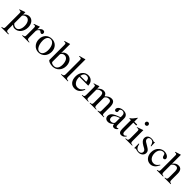

<svg xmlns="http://www.w3.org/2000/svg" viewBox="480 -2575 4684 4684"><g transform="rotate(45 2822.0 -233.0)"><path d="M159 -458 153 -460C100 -439 64 -426 9 -409V-393C18 -394 25 -394 34 -394C68 -394 75 -384 75 -337V131C75 183 64 194 5 200V217H247V199C172 198 159 187 159 124V-33C195 0 218 10 260 10C379 10 470 -102 470 -247C470 -371 400 -460 303 -460C247 -460 203 -436 159 -381ZM159 -334C159 -364 215 -400 261 -400C335 -400 384 -324 384 -207C384 -97 335 -22 263 -22C216 -22 159 -58 159 -88Z M660 -458 655 -460C602 -439 566 -425 507 -406V-390C521 -393 530 -394 542 -394C567 -394 576 -378 576 -334V-84C576 -34 569 -27 505 -15V0H745V-15C677 -18 660 -33 660 -90V-315C660 -347 702 -397 730 -397C736 -397 745 -392 756 -382C772 -367 783 -362 796 -362C820 -362 835 -379 835 -407C835 -440 814 -460 780 -460C738 -460 710 -438 660 -366Z M1297 -231C1297 -369 1203 -460 1081 -460C946 -460 856 -367 856 -228C856 -89 951 10 1072 10C1207 10 1297 -92 1297 -231ZM1207 -204C1207 -88 1163 -18 1089 -18C1053 -18 1021 -36 999 -68C962 -122 946 -194 946 -273C946 -373 993 -432 1062 -432C1105 -432 1133 -412 1157 -382C1189 -341 1207 -272 1207 -204Z M1480 -681 1475 -683C1433 -668 1407 -662 1360 -648L1330 -639V-622C1335 -623 1340 -624 1347 -624C1388 -624 1396 -616 1396 -566V-56C1396 -22 1480 10 1561 10C1693 10 1795 -92 1795 -240C1795 -364 1722 -460 1615 -460C1554 -460 1501 -427 1480 -376ZM1480 -318C1480 -360 1526 -397 1579 -397C1615 -397 1647 -380 1668 -350C1693 -315 1707 -257 1707 -197C1707 -139 1694 -95 1670 -65C1648 -37 1616 -22 1577 -22C1525 -22 1480 -42 1480 -74Z M2084 0V-15C2020 -19 2009 -32 2009 -87V-679L2004 -683C1952 -666 1915 -656 1846 -639V-623C1862 -625 1875 -625 1883 -625C1915 -625 1925 -609 1925 -561V-92C1925 -37 1911 -20 1848 -15V0Z M2513 -164C2464 -90 2426 -59 2359 -59C2313 -59 2276 -77 2248 -114C2212 -162 2207 -201 2202 -277H2510C2506 -331 2496 -363 2476 -391C2444 -436 2399 -460 2337 -460C2211 -460 2130 -358 2130 -217C2130 -79 2202 10 2320 10C2420 10 2490 -48 2529 -157ZM2204 -309C2215 -384 2254 -424 2310 -424C2376 -424 2397 -390 2408 -309Z M3324 0V-15L3298 -17C3268 -19 3255 -32 3255 -77V-280C3255 -398 3220 -460 3139 -460C3081 -460 3030 -434 2976 -376C2958 -433 2924 -460 2870 -460C2825 -460 2783 -451 2717 -383H2715V-457L2707 -460C2656 -441 2623 -430 2568 -415V-398C2581 -401 2589 -402 2600 -402C2626 -402 2635 -385 2635 -336V-88C2635 -30 2621 -16 2565 -15V0H2787V-15C2734 -17 2719 -27 2719 -70V-348C2719 -350 2725 -357 2732 -365C2752 -389 2801 -408 2838 -408C2881 -408 2903 -366 2903 -297V-86C2903 -25 2892 -19 2835 -15V0H3059V-15C3002 -16 2987 -30 2987 -95V-347C3017 -390 3047 -408 3094 -408C3151 -408 3171 -375 3171 -296V-90C3171 -32 3162 -21 3106 -15V0Z M3769 -66C3752 -52 3742 -47 3726 -47C3708 -47 3695 -67 3695 -113V-304C3695 -365 3691 -386 3667 -415C3643 -444 3605 -460 3549 -460C3504 -460 3462 -448 3434 -430C3399 -408 3383 -376 3383 -350C3383 -323 3405 -304 3426 -304C3452 -304 3472 -326 3472 -345C3472 -366 3466 -369 3466 -387C3466 -414 3496 -436 3536 -436C3581 -436 3614 -408 3614 -346V-292C3501 -250 3464 -231 3434 -211C3395 -185 3364 -146 3364 -94C3364 -28 3407 10 3469 10C3512 10 3561 -3 3614 -63H3615C3620 -10 3642 10 3679 10C3713 10 3739 0 3769 -38ZM3614 -127C3614 -98 3608 -84 3579 -64C3562 -53 3541 -48 3521 -48C3482 -48 3452 -72 3452 -125C3452 -156 3462 -180 3486 -202C3511 -225 3552 -246 3614 -268Z M4037 -77C4015 -51 3999 -42 3977 -42C3940 -42 3925 -68 3925 -132V-418H4026V-450H3925V-566C3925 -576 3923 -579 3918 -579C3912 -569 3904 -560 3898 -551C3860 -496 3827 -459 3801 -444C3790 -437 3784 -431 3784 -425C3784 -422 3785 -420 3788 -418H3841V-117C3841 -33 3871 10 3929 10C3979 10 4017 -14 4050 -66Z M4229 -632C4229 -660 4207 -683 4178 -683C4150 -683 4127 -660 4127 -632C4127 -603 4149 -581 4177 -581C4207 -581 4229 -603 4229 -632ZM4302 0V-15C4236 -20 4228 -31 4228 -105V-456L4224 -460L4069 -405V-389C4087 -394 4102 -394 4111 -394C4136 -394 4144 -378 4144 -331V-104C4144 -28 4134 -19 4065 -15V0Z M4483 -301C4455 -318 4440 -347 4440 -369C4440 -416 4472 -437 4515 -437C4575 -437 4605 -404 4628 -314H4643L4638 -450H4627C4619 -441 4615 -440 4611 -440C4604 -440 4594 -443 4583 -448C4562 -458 4540 -459 4516 -459C4434 -459 4378 -415 4378 -336C4378 -285 4415 -237 4498 -191L4552 -161C4585 -143 4605 -117 4605 -86C4605 -45 4573 -12 4522 -12C4453 -12 4416 -56 4395 -153H4379V4H4392C4398 -6 4404 -8 4416 -8C4427 -8 4438 -7 4462 1C4485 9 4514 10 4535 10C4611 10 4675 -48 4675 -115C4675 -172 4651 -199 4587 -238Z M5114 -156C5066 -86 5030 -62 4973 -62C4881 -62 4818 -142 4818 -257C4818 -361 4873 -431 4954 -431C4990 -431 5003 -420 5013 -383L5019 -361C5027 -332 5045 -315 5067 -315C5093 -315 5114 -334 5114 -357C5114 -413 5044 -460 4960 -460C4913 -460 4865 -442 4825 -409C4771 -364 4741 -295 4741 -212C4741 -83 4820 10 4931 10C4974 10 5012 -4 5046 -32C5076 -56 5096 -85 5128 -147Z M5631 0V-15C5577 -25 5571 -33 5571 -102V-301C5571 -406 5530 -460 5448 -460C5389 -460 5347 -436 5301 -376V-680L5296 -683C5261 -671 5238 -664 5181 -647L5154 -639V-623C5157 -624 5162 -624 5166 -624C5209 -624 5217 -616 5217 -573V-102C5217 -32 5211 -23 5153 -15V0H5369V-15C5311 -21 5301 -33 5301 -102V-343C5343 -389 5373 -406 5413 -406C5462 -406 5487 -370 5487 -300V-102C5487 -33 5477 -21 5419 -15V0Z"/></g></svg>

Font: STIX Math
Style: Regular
Weight: 400
Designer: MicroPress Inc., with final additions and corrections provided by Coen Hoffman, Elsevier (retired)
Version: Version 1.1.0